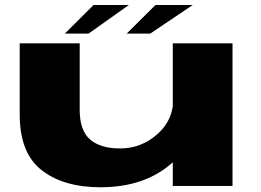

<svg xmlns="http://www.w3.org/2000/svg" viewBox="-20 -764 1072 789"><path d="M690 0V-97Q577 5.5 392.5 5.5Q241 5.5 151 -64.8Q61 -135 61 -293.5V-586H307.5V-312.5Q307.5 -228 350 -191Q392.5 -154 473 -154Q560.5 -154 626.5 -212.5Q681 -261 690 -328V-586H935.5V0ZM500.5 -626 619 -743.5H772L597.5 -626ZM246.5 -626 364.5 -743.5H509.5L344 -626Z"/></svg>

Font: Anybody UltraExpanded ExtraBold
Style: Regular
Weight: 800
Width: 9
Designer: Tyler Finck
Foundry: Etcetera Type Company
Version: Version 1.010; ttfautohint (v1.8.3) -l 8 -r 50 -G 200 -x 14 